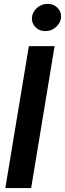

<svg xmlns="http://www.w3.org/2000/svg" viewBox="-20 -964 333 984"><path d="M259.8 -727.5 139.6 0H7.3L127.9 -727.5ZM212.4 -804.7Q181.6 -804.2 161.6 -825Q141.6 -845.7 143.6 -874Q146.5 -903.3 169.9 -923.8Q193.4 -944.3 224.1 -944.3Q254.9 -944.3 274.9 -923.8Q294.9 -903.3 293 -874Q290 -845.7 266.6 -825Q243.2 -804.2 212.4 -804.7Z"/></svg>

Font: Inter Tight SemiBold
Style: Italic
Weight: 600
Italic angle: -9.39999°
Designer: Rasmus Andersson
Foundry: rsms
Version: Version 3.004